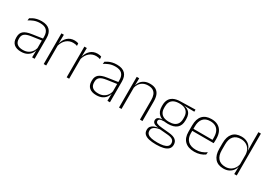

<svg xmlns="http://www.w3.org/2000/svg" viewBox="7 -1557 3675 2636"><g transform="rotate(30 1845.0 -239.0)"><path d="M369.5 0 372 -125 370 -131.5V-290L370.5 -328Q370.5 -394.5 337 -428.5Q303.5 -462.5 232.5 -462.5Q178.5 -462.5 135.2 -445.5Q92 -428.5 61 -407L65.5 -444Q82 -456 106.8 -468.2Q131.5 -480.5 164 -488.5Q196.5 -496.5 237 -496.5Q282 -496.5 314.8 -485Q347.5 -473.5 368.5 -451.8Q389.5 -430 399.5 -399Q409.5 -368 409.5 -328.5V0ZM196 10Q123.5 10 84.2 -24.2Q45 -58.5 45 -124V-136.5Q45 -197.5 83 -229.8Q121 -262 208 -274.5L379.5 -300L381.5 -269L213.5 -244.5Q145 -234.5 114.8 -210Q84.5 -185.5 84.5 -138.5V-128Q84.5 -77 115.5 -50.5Q146.5 -24 206 -24Q254.5 -24 289.2 -42.2Q324 -60.5 345.2 -91.8Q366.5 -123 373 -162L383.5 -131H374.5Q369.5 -94 348.5 -61.8Q327.5 -29.5 289.5 -9.8Q251.5 10 196 10Z M590 -305 577 -334 587.5 -337.5Q604 -409.5 649 -451.5Q694 -493.5 762 -493.5Q781.5 -493.5 796.5 -490.2Q811.5 -487 822 -483L824.5 -444Q812 -449.5 795.5 -452.5Q779 -455.5 759.5 -455.5Q700 -455.5 655 -417.5Q610 -379.5 590 -305ZM553.5 0V-486.5H592.5L589.5 -338L593 -334.5V0Z M954 -305 941 -334 951.5 -337.5Q968 -409.5 1013 -451.5Q1058 -493.5 1126 -493.5Q1145.5 -493.5 1160.5 -490.2Q1175.5 -487 1186 -483L1188.5 -444Q1176 -449.5 1159.5 -452.5Q1143 -455.5 1123.5 -455.5Q1064 -455.5 1019 -417.5Q974 -379.5 954 -305ZM917.5 0V-486.5H956.5L953.5 -338L957 -334.5V0Z M1563.5 0 1566 -125 1564 -131.5V-290L1564.5 -328Q1564.5 -394.5 1531 -428.5Q1497.5 -462.5 1426.5 -462.5Q1372.5 -462.5 1329.2 -445.5Q1286 -428.5 1255 -407L1259.5 -444Q1276 -456 1300.8 -468.2Q1325.5 -480.5 1358 -488.5Q1390.5 -496.5 1431 -496.5Q1476 -496.5 1508.8 -485Q1541.5 -473.5 1562.5 -451.8Q1583.5 -430 1593.5 -399Q1603.5 -368 1603.5 -328.5V0ZM1390 10Q1317.5 10 1278.2 -24.2Q1239 -58.5 1239 -124V-136.5Q1239 -197.5 1277 -229.8Q1315 -262 1402 -274.5L1573.5 -300L1575.5 -269L1407.5 -244.5Q1339 -234.5 1308.8 -210Q1278.5 -185.5 1278.5 -138.5V-128Q1278.5 -77 1309.5 -50.5Q1340.5 -24 1400 -24Q1448.5 -24 1483.2 -42.2Q1518 -60.5 1539.2 -91.8Q1560.5 -123 1567 -162L1577.5 -131H1568.5Q1563.5 -94 1542.5 -61.8Q1521.5 -29.5 1483.5 -9.8Q1445.5 10 1390 10Z M2079.5 0V-308Q2079.5 -356 2066.5 -390.5Q2053.5 -425 2024 -443.8Q1994.5 -462.5 1945 -462.5Q1899.5 -462.5 1865.5 -444.5Q1831.5 -426.5 1811 -395.2Q1790.5 -364 1783.5 -324L1772.5 -356H1782.5Q1788 -394 1809 -426Q1830 -458 1867 -477.2Q1904 -496.5 1956 -496.5Q2015.5 -496.5 2051.2 -474.2Q2087 -452 2103 -410.8Q2119 -369.5 2119 -311.5V0ZM1747.5 0V-486.5H1787L1784.5 -362.5L1787 -361V0Z M2439 -140.5Q2347 -140.5 2297.5 -182.8Q2248 -225 2248 -306V-328Q2248 -376.5 2267 -413.5Q2286 -450.5 2327.5 -471.8Q2369 -493 2435.5 -494.5L2671.5 -500V-467L2498 -470V-470.5Q2545.5 -464.5 2573.8 -444.8Q2602 -425 2614.2 -394.5Q2626.5 -364 2626.5 -325V-302Q2626.5 -222 2578.8 -181.2Q2531 -140.5 2439 -140.5ZM2436 153H2445.5Q2496.5 153 2534.8 144.8Q2573 136.5 2594.8 118.2Q2616.5 100 2616.5 69V67Q2616.5 32.5 2591.2 12.8Q2566 -7 2506.5 -11.5L2375.5 -22.5L2394 -23.5Q2356.5 -18.5 2328 -8.2Q2299.5 2 2283.5 20.2Q2267.5 38.5 2267.5 66.5V68Q2267.5 100.5 2288.8 119Q2310 137.5 2348 145.2Q2386 153 2436 153ZM2434.5 186Q2373 186 2327 175.5Q2281 165 2255.2 140.8Q2229.5 116.5 2229.5 75V73Q2229.5 39.5 2247.2 18Q2265 -3.5 2294.5 -14.8Q2324 -26 2359 -29.5L2358 -28.5Q2305.5 -33.5 2282 -50.2Q2258.5 -67 2258.5 -95.5V-96Q2258.5 -114 2267.2 -127Q2276 -140 2295.5 -147.5Q2315 -155 2346 -155.5V-163L2414 -144L2375.5 -144.5Q2330.5 -144 2313 -133.8Q2295.5 -123.5 2295.5 -103.5V-103Q2295.5 -81.5 2318.2 -70Q2341 -58.5 2397 -53.5L2513.5 -42.5Q2588.5 -35.5 2621.5 -8.2Q2654.5 19 2654.5 66.5V69Q2654.5 111 2628.2 136.8Q2602 162.5 2555 174.2Q2508 186 2445 186ZM2438.5 -172Q2488 -172 2521.2 -187Q2554.5 -202 2571.5 -232Q2588.5 -262 2588.5 -305.5V-329.5Q2588.5 -372 2572 -402Q2555.5 -432 2522.8 -447.8Q2490 -463.5 2441.5 -463.5H2437.5Q2384 -463.5 2350.5 -446.2Q2317 -429 2301.8 -398.5Q2286.5 -368 2286.5 -328.5V-307Q2286.5 -262.5 2303.5 -232.5Q2320.5 -202.5 2354.2 -187.2Q2388 -172 2438.5 -172Z M2942.5 10Q2844.5 10 2792 -41.2Q2739.5 -92.5 2739.5 -187V-290.5Q2739.5 -391.5 2788 -445Q2836.5 -498.5 2929.5 -498.5Q2991.5 -498.5 3033.8 -474.2Q3076 -450 3097.8 -404.8Q3119.5 -359.5 3119.5 -295.5V-278Q3119.5 -265.5 3119 -252.8Q3118.5 -240 3117 -225.5H3080.5Q3081 -245.5 3081 -263.2Q3081 -281 3081 -296Q3081 -350.5 3063.8 -388Q3046.5 -425.5 3012.8 -445.2Q2979 -465 2929.5 -465Q2855.5 -465 2817 -421Q2778.5 -377 2778.5 -293V-245V-239V-184.5Q2778.5 -147 2789.5 -117.5Q2800.5 -88 2821.8 -67.2Q2843 -46.5 2874.5 -35.5Q2906 -24.5 2947.5 -24.5Q2994.5 -24.5 3035 -38.5Q3075.5 -52.5 3111 -78.5L3106.5 -40Q3076 -17 3034.2 -3.5Q2992.5 10 2942.5 10ZM2759.5 -225.5V-257.5H3107V-225.5Z M3405 10Q3316.5 10 3269.5 -43.8Q3222.5 -97.5 3222.5 -199V-287.5Q3222.5 -389 3269.8 -442.8Q3317 -496.5 3407 -496.5Q3455.5 -496.5 3493.2 -477.8Q3531 -459 3553.2 -425.2Q3575.5 -391.5 3578 -345.5H3591L3576 -309.5Q3573 -360.5 3551 -394.5Q3529 -428.5 3493.8 -445.8Q3458.5 -463 3415 -463Q3341 -463 3301.5 -419Q3262 -375 3262 -290V-197.5Q3262 -112.5 3301.5 -68.2Q3341 -24 3416 -24Q3459.5 -24 3493.2 -41.8Q3527 -59.5 3549 -91.2Q3571 -123 3577.5 -164.5L3590.5 -132.5H3579Q3573.5 -93 3551.5 -60.8Q3529.5 -28.5 3492.8 -9.2Q3456 10 3405 10ZM3574 0 3577 -126.5 3576 -140V-347L3576.5 -359L3574 -497.5V-664H3613.5V0Z"/></g></svg>

Font: Anek Bangla ExtraLight
Style: Regular
Weight: 250
Designer: Sulekha Rajkumar (Bangla), Yesha Goshar (Latin)
Foundry: Ek Type
Version: Version 1.003